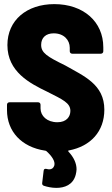

<svg xmlns="http://www.w3.org/2000/svg" viewBox="-20 -728 544 933"><path d="M487 -195C487 -318 388 -358 297 -410C209 -453 180 -471 180 -510C180 -545 203 -566 241 -566C291 -566 319 -533 319 -496V-479C319 -472 324 -467 331 -467H470C477 -467 482 -472 482 -479V-498C482 -624 384 -708 244 -708C110 -708 16 -630 16 -509C16 -379 125 -323 210 -282C285 -244 322 -228 322 -189C322 -161 303 -134 259 -134C208 -134 177 -165 177 -201V-219C177 -226 172 -231 165 -231H26C19 -231 14 -226 14 -219V-193C14 -89 85 -13 199 4C201 4 203 5 205 6C234 32 249 57 244 76C240 89 231 95 219 95C215 95 211 94 207 93C198 91 193 93 192 102L185 161C184 168 187 173 194 175C209 180 231 185 254 185C293 185 335 171 348 121C350 112 352 103 352 95C352 66 339 37 313 9C310 6 311 3 315 3C420 -17 487 -89 487 -195Z"/></svg>

Font: Barlow Semi Condensed ExtraBold
Style: Regular
Weight: 800
Width: 4
Designer: Jeremy Tribby
Foundry: Tribby Type
Version: Version 1.422;hotconv 1.0.109;makeotfexe 2.5.65596